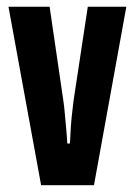

<svg xmlns="http://www.w3.org/2000/svg" viewBox="-20 -547 399 567"><path d="M101.4 0 5 -527.2H126.5L167.1 -249.6Q169.1 -237.3 171.1 -214.7Q173.1 -192.1 175.4 -167.9Q177.7 -143.6 178.7 -123.2H186.1Q187.1 -127.5 188 -150.6Q188.9 -173.7 191.7 -201.8Q194.5 -229.8 197.3 -250.4L239.3 -527.2H353.1L257.5 0Z"/></svg>

Font: Archivo SemiBold ExtraCondensed
Style: Regular
Weight: 600
Width: 2
Version: Version 2.001